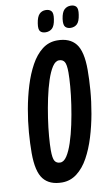

<svg xmlns="http://www.w3.org/2000/svg" viewBox="-97 -922 572 982"><g transform="rotate(-10 189.0 -431.5)"><path d="M144 10Q79 10 47.5 -29.5Q16 -69 16 -165Q16 -213 20.5 -271Q25 -329 36 -390.5Q47 -452 64.5 -509Q82 -566 107 -611.5Q132 -657 166 -683.5Q200 -710 244 -710Q309 -710 340.5 -670.5Q372 -631 372 -535Q372 -487 367.5 -429Q363 -371 352 -309.5Q341 -248 323.5 -191Q306 -134 281 -88.5Q256 -43 221.5 -16.5Q187 10 144 10ZM152 -92Q171 -92 187 -116.5Q203 -141 216.5 -182Q230 -223 240.5 -272.5Q251 -322 258.5 -372.5Q266 -423 269.5 -466.5Q273 -510 273 -538Q273 -580 264 -594Q255 -608 236 -608Q217 -608 201 -583.5Q185 -559 171.5 -518Q158 -477 147.5 -427.5Q137 -378 129.5 -327.5Q122 -277 118.5 -233.5Q115 -190 115 -163Q115 -120 124 -106Q133 -92 152 -92ZM325 -761Q307 -761 297 -771.5Q287 -782 291 -813Q296 -847 309.5 -860Q323 -873 343 -873Q362 -873 371.5 -862Q381 -851 376 -820Q371 -786 358 -773.5Q345 -761 325 -761ZM195 -761Q176 -761 166.5 -771.5Q157 -782 162 -813Q167 -846 180 -859.5Q193 -873 213 -873Q232 -873 242 -862Q252 -851 247 -820Q242 -786 228.5 -773.5Q215 -761 195 -761Z"/></g></svg>

Font: Georama ExtraCondensed SemiBold
Style: Italic
Weight: 600
Width: 2
Italic angle: -9°
Designer: Jean-Baptiste Levee
Foundry: Production Type
Version: Version 1.000